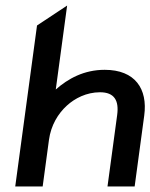

<svg xmlns="http://www.w3.org/2000/svg" viewBox="-20 -673 543 693"><path d="M500.6 -256C513.6 -352 467.9 -421 357.9 -421C282.9 -421 225.6 -389 181.3 -350L222.3 -653L113.6 -581L35 0H134L156.7 -168C163.9 -221 189.6 -263 221.5 -292C250 -318 292 -340 341 -340C393 -340 409.9 -310 402.9 -258L368 0H466Z"/></svg>

Font: Charger
Style: ExBdIt
Weight: 400
Designer: Jasper
Foundry: Cannot Into Space Fonts
Version: Version 0.99